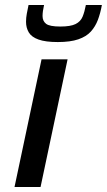

<svg xmlns="http://www.w3.org/2000/svg" viewBox="-20 -747 427 767"><path d="M38 0 146 -510H250L142 0ZM211 -579Q162 -579 134 -589Q106 -599 95 -617.5Q84 -636 84 -660Q84 -676 87 -692Q90 -708 94 -727H156Q153 -714 151.5 -703Q150 -692 150 -683Q150 -663 164 -652Q178 -641 221 -641Q262 -641 282 -651Q302 -661 310 -680.5Q318 -700 323 -727H387Q381 -694 371 -667.5Q361 -641 343 -621Q325 -601 293 -590Q261 -579 211 -579Z"/></svg>

Font: Saira SemiExpanded Medium
Style: Italic
Weight: 500
Width: 6
Italic angle: -12°
Designer: Hector Gatti with collaboration of the Omnibus-Type team
Foundry: Omnibus-Type
Version: Version 1.101